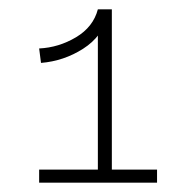

<svg xmlns="http://www.w3.org/2000/svg" viewBox="-20 -812 403 412"><path d="M68 -677 64 -708Q106 -710 143 -732Q180 -754 190 -792L212 -780Q200 -734 158.5 -707.5Q117 -681 68 -677ZM64 -420V-448H317V-420ZM190 -420V-792H220V-420Z"/></svg>

Font: BioRhyme SemiExpanded ExtraLight
Style: Regular
Weight: 250
Width: 6
Designer: Aoife Mooney
Foundry: Aoife Mooney Type
Version: Version 1.600;gftools[0.9.33]